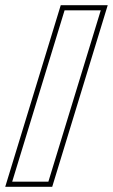

<svg xmlns="http://www.w3.org/2000/svg" viewBox="-37 -653 437 743"><path d="M171.6 -20 150.2 50H10.2L31.6 -20L191.5 -543L212.9 -613H352.9L331.5 -543ZM165 70 379.9 -633H198.1L-16.8 70Z"/></svg>

Font: Nordica Plus
Style: NordicaClassicRgCondOblOl
Weight: 500
Version: Version 1.01